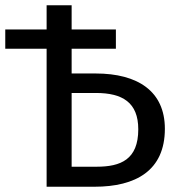

<svg xmlns="http://www.w3.org/2000/svg" viewBox="-20 -709 671 729"><path d="M0 -524H157V0H339C495 0 606 -61 606 -220C606 -362 504 -430 343 -430H252V-524H420V-597H252V-689H157V-597H0ZM252 -76V-356H344C445 -356 505 -320 505 -218C505 -103 438 -76 347 -76Z"/></svg>

Font: FiraGO Unicode
Style: Regular
Weight: 400
Designer: bBox Type
Foundry: bBox Type GmbH
Version: Version 1.001;PS 001.001;hotconv 1.0.88;makeotf.lib2.5.64775